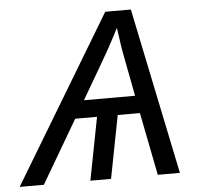

<svg xmlns="http://www.w3.org/2000/svg" viewBox="-98 -740 817 791"><g transform="rotate(-5 310.0 -344.0)"><path d="M294.4 -259.8H204.1L51.8 0H-48.3L365.7 -688H471.7L614.3 0H522.9L471.7 -259.8H379.9L329.6 0H244.1ZM407.7 -617.7Q406.2 -614.3 391.6 -586.4Q377 -558.6 364 -534.9Q351.1 -511.2 246.6 -332.5H458L425.8 -501Q418.9 -535.2 413.6 -577.1Z"/></g></svg>

Font: Liberation Sans
Style: Italic
Weight: 400
Italic angle: -12°
Designer: Steve Matteson
Foundry: Ascender Corporation
Version: Version 2.1.5